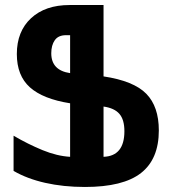

<svg xmlns="http://www.w3.org/2000/svg" viewBox="-20 -734 684 764"><path d="M318 10Q232 10 159.5 -6.5Q87 -23 34 -54V-194Q92 -160 149.5 -136.5Q207 -113 259 -110V-323Q151 -340 99 -386.5Q47 -433 47 -519Q47 -609 103.5 -661.5Q160 -714 257 -714H392V-430Q512 -412 562 -361Q612 -310 612 -215Q612 -101 541 -45.5Q470 10 318 10ZM259 -443V-594H243Q212 -594 198 -574Q184 -554 184 -522Q184 -454 259 -443ZM392 -110Q475 -113 475 -212Q475 -258 455 -281Q435 -304 392 -310Z"/></svg>

Font: Noto Sans Armenian ExtraCondensed
Style: Bold
Weight: 700
Width: 2
Designer: Monotype Design Team
Foundry: Monotype Imaging Inc.
Version: Version 2.008; ttfautohint (v1.8.4.7-5d5b)